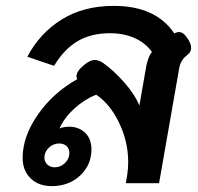

<svg xmlns="http://www.w3.org/2000/svg" viewBox="-20 -623 672 653"><path d="M57 -86Q57 -159 109 -233.5Q161 -308 243 -354Q240 -359 240 -363Q240 -381 266 -402Q286 -419 303 -419Q315 -419 329 -410Q365 -385 401.5 -344Q438 -303 454 -264L478 -401Q486 -435 497 -446Q475 -477 438 -493.5Q401 -510 354 -510Q290 -510 244 -483Q198 -456 164 -399L73 -430Q115 -510 189.5 -556.5Q264 -603 367 -603Q510 -603 573 -509Q581 -514 589 -514Q604 -514 618 -492Q630 -475 630 -460Q630 -446 617 -436Q593 -418 589 -388L521 0H408L413 -30Q416 -51 416 -72Q416 -141 385 -205.5Q354 -270 307 -301Q267 -285 233 -254Q199 -223 182 -186Q197 -192 215 -192Q248 -192 269.5 -171.5Q291 -151 291 -115Q291 -62 252.5 -26Q214 10 156 10Q111 10 84 -16.5Q57 -43 57 -86ZM216 -103Q216 -117 206.5 -126Q197 -135 181 -135Q161 -135 146 -120.5Q131 -106 131 -87Q131 -73 141 -63.5Q151 -54 166 -54Q186 -54 201 -68.5Q216 -83 216 -103Z"/></svg>

Font: Niramit SemiBold
Style: Italic
Weight: 600
Italic angle: -10°
Designer: Katatrad Aksorn Co.,Ltd.
Foundry: Cadson Demak Co.,Ltd.
Version: Version 1.001; ttfautohint (v1.6)